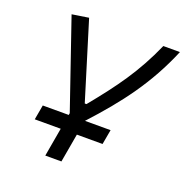

<svg xmlns="http://www.w3.org/2000/svg" viewBox="-126 -814 897 929"><g transform="rotate(20 323.0 -349.5)"><path d="M97.7 -147.5H231.4L205.6 0H288.6L314.5 -147.5H446.8L460.4 -223.6H328.6C465.8 -373 568.4 -507.3 646.5 -693.4H561C493.2 -539.6 416 -434.6 307.6 -302.2H298.8L176.8 -699.2L91.3 -686L246.6 -233.4L245.1 -223.6H111.3Z"/></g></svg>

Font: Cascadia Mono SemiLight
Style: Italic
Weight: 350
Italic angle: -10°
Monospace: yes
Designer: Aaron Bell
Foundry: Saja Typeworks
Version: Version 2404.023